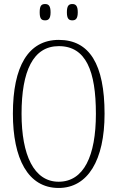

<svg xmlns="http://www.w3.org/2000/svg" viewBox="-20 -923 584 953"><path d="M339 -822C356 -822 366 -831 366 -862C366 -894 356 -903 339 -903C321 -903 312 -894 312 -862C312 -831 321 -822 339 -822ZM204 -822C221 -822 231 -831 231 -862C231 -894 221 -903 204 -903C185 -903 177 -894 177 -862C177 -831 185 -822 204 -822ZM271 10C416 10 499 -128 499 -358C499 -604 424 -725 272 -725C120 -725 44 -593 44 -359C44 -137 118 10 271 10ZM271 -21C148 -21 87 -154 87 -358C87 -570 144 -694 272 -694C407 -694 456 -570 456 -358C456 -149 396 -21 271 -21Z"/></svg>

Font: Noto Serif Khmer ExtraCondensed ExtraLight
Style: Regular
Weight: 200
Width: 2
Designer: Danh Hong and the Monotype Design Team
Foundry: Monotype Imaging Inc.
Version: Version 2.004